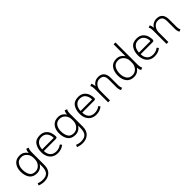

<svg xmlns="http://www.w3.org/2000/svg" viewBox="270 -2155 3794 3794"><g transform="rotate(-45 2166.5 -258.0)"><path d="M115 191 133 146Q154 156 186.5 163.5Q219 171 252 171Q346 171 388 123Q430 75 430 -28V-93Q403 -50 361 -25Q319 0 264 0Q156 0 105.5 -71Q55 -142 55 -256Q55 -360 108.5 -427.5Q162 -495 264 -495Q323 -495 363 -470.5Q403 -446 431 -402Q431 -433 439.5 -459.5Q448 -486 458 -495L505 -476Q494 -457 488 -433Q482 -409 482 -365V-15Q482 98 418.5 158Q355 218 252 218Q216 218 178.5 210Q141 202 115 191ZM430 -224V-272Q430 -316 409.5 -357Q389 -398 351.5 -423Q314 -448 264 -448Q184 -448 146.5 -392Q109 -336 109 -256Q109 -166 143.5 -106.5Q178 -47 264 -47Q314 -47 351.5 -73Q389 -99 409.5 -139.5Q430 -180 430 -224Z M615 -239Q615 -347 665.5 -421Q716 -495 829 -495Q911 -495 959 -455Q1007 -415 1025 -360.5Q1043 -306 1043 -256Q1043 -236 1033.5 -227Q1024 -218 1002 -218H670Q670 -136 714 -86.5Q758 -37 840 -37Q881 -37 918.5 -50Q956 -63 983 -86L1012 -50Q981 -22 935.5 -6Q890 10 840 10Q770 10 719 -21.5Q668 -53 641.5 -109.5Q615 -166 615 -239ZM991 -264Q991 -341 950.5 -394.5Q910 -448 829 -448Q773 -448 737 -419.5Q701 -391 685 -349Q669 -307 669 -264Z M1188 191 1206 146Q1227 156 1259.5 163.5Q1292 171 1325 171Q1419 171 1461 123Q1503 75 1503 -28V-93Q1476 -50 1434 -25Q1392 0 1337 0Q1229 0 1178.5 -71Q1128 -142 1128 -256Q1128 -360 1181.5 -427.5Q1235 -495 1337 -495Q1396 -495 1436 -470.5Q1476 -446 1504 -402Q1504 -433 1512.5 -459.5Q1521 -486 1531 -495L1578 -476Q1567 -457 1561 -433Q1555 -409 1555 -365V-15Q1555 98 1491.5 158Q1428 218 1325 218Q1289 218 1251.5 210Q1214 202 1188 191ZM1503 -224V-272Q1503 -316 1482.5 -357Q1462 -398 1424.5 -423Q1387 -448 1337 -448Q1257 -448 1219.5 -392Q1182 -336 1182 -256Q1182 -166 1216.5 -106.5Q1251 -47 1337 -47Q1387 -47 1424.5 -73Q1462 -99 1482.5 -139.5Q1503 -180 1503 -224Z M1688 -239Q1688 -347 1738.5 -421Q1789 -495 1902 -495Q1984 -495 2032 -455Q2080 -415 2098 -360.5Q2116 -306 2116 -256Q2116 -236 2106.5 -227Q2097 -218 2075 -218H1743Q1743 -136 1787 -86.5Q1831 -37 1913 -37Q1954 -37 1991.5 -50Q2029 -63 2056 -86L2085 -50Q2054 -22 2008.5 -6Q1963 10 1913 10Q1843 10 1792 -21.5Q1741 -53 1714.5 -109.5Q1688 -166 1688 -239ZM2064 -264Q2064 -341 2023.5 -394.5Q1983 -448 1902 -448Q1846 -448 1810 -419.5Q1774 -391 1758 -349Q1742 -307 1742 -264Z M2575 -92V-307Q2575 -379 2546.5 -413.5Q2518 -448 2453 -448Q2408 -448 2373 -423Q2338 -398 2319 -358Q2300 -318 2300 -273V0H2248V-372Q2248 -443 2226 -476L2273 -495Q2291 -463 2298 -402Q2324 -447 2367 -471Q2410 -495 2461 -495Q2542 -495 2584.5 -446.5Q2627 -398 2627 -306V-92Q2627 -69 2632.5 -46.5Q2638 -24 2646 -9L2599 10Q2575 -38 2575 -92Z M3136 -83Q3109 -41 3065.5 -15.5Q3022 10 2967 10Q2864 10 2810 -58.5Q2756 -127 2756 -237Q2756 -350 2809 -422.5Q2862 -495 2971 -495Q3025 -495 3067 -469.5Q3109 -444 3135 -402V-734H3187V-120Q3187 -76 3193 -52Q3199 -28 3210 -9L3163 10Q3153 1 3144.5 -25.5Q3136 -52 3136 -83ZM3135 -213V-271Q3135 -315 3115 -355.5Q3095 -396 3058 -422Q3021 -448 2971 -448Q2885 -448 2847.5 -387Q2810 -326 2810 -237Q2810 -152 2848.5 -94.5Q2887 -37 2967 -37Q3017 -37 3055 -62Q3093 -87 3114 -128Q3135 -169 3135 -213Z M3320 -239Q3320 -347 3370.5 -421Q3421 -495 3534 -495Q3616 -495 3664 -455Q3712 -415 3730 -360.5Q3748 -306 3748 -256Q3748 -236 3738.5 -227Q3729 -218 3707 -218H3375Q3375 -136 3419 -86.5Q3463 -37 3545 -37Q3586 -37 3623.5 -50Q3661 -63 3688 -86L3717 -50Q3686 -22 3640.5 -6Q3595 10 3545 10Q3475 10 3424 -21.5Q3373 -53 3346.5 -109.5Q3320 -166 3320 -239ZM3696 -264Q3696 -341 3655.5 -394.5Q3615 -448 3534 -448Q3478 -448 3442 -419.5Q3406 -391 3390 -349Q3374 -307 3374 -264Z M4207 -92V-307Q4207 -379 4178.5 -413.5Q4150 -448 4085 -448Q4040 -448 4005 -423Q3970 -398 3951 -358Q3932 -318 3932 -273V0H3880V-372Q3880 -443 3858 -476L3905 -495Q3923 -463 3930 -402Q3956 -447 3999 -471Q4042 -495 4093 -495Q4174 -495 4216.5 -446.5Q4259 -398 4259 -306V-92Q4259 -69 4264.5 -46.5Q4270 -24 4278 -9L4231 10Q4207 -38 4207 -92Z"/></g></svg>

Font: Niramit ExtraLight
Style: Regular
Weight: 200
Designer: Katatrad Aksorn Co.,Ltd.
Foundry: Cadson Demak Co.,Ltd.
Version: Version 1.000; ttfautohint (v1.6)